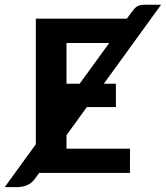

<svg xmlns="http://www.w3.org/2000/svg" viewBox="-94 -727 697 807"><path d="M342.3 -375H393.1V-276.9H271L185.5 -158.7V-102.1H452.6L452.1 0H70.3L53.2 23.9Q38.6 43.9 18.6 51.8Q-1.5 59.6 -21 59.6H-74.2L56.6 -120.6V-648.4H439L458 -674.3Q464.4 -683.1 470 -689.5Q475.6 -695.8 481.7 -699.7Q487.8 -703.6 495.4 -705.3Q502.9 -707 513.7 -707H583ZM240.7 -375 365.2 -546.4H185.5V-375Z"/></svg>

Font: Carlito
Style: Bold
Weight: 700
Designer: Lukasz Dziedzic
Foundry: tyPoland Lukasz Dziedzic
Version: Version 1.104